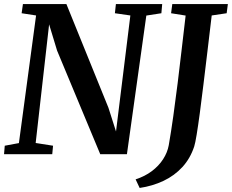

<svg xmlns="http://www.w3.org/2000/svg" viewBox="-21 -763 1148 950"><path d="M-1 0 2.5 -42 72.5 -55 157.5 -686.5 86 -697.5 92.5 -743H307.5L515.5 -230L553 -112.5L624 -686.5L547.5 -697.5L552.5 -743H781.5L777.5 -697.5L703 -686L607 0H475L261.5 -512.5L222 -642.5L155.5 -55.5L241.5 -42L237.5 0ZM670 167 650 124.5Q696 109.5 730.2 83.8Q764.5 58 786 24.8Q807.5 -8.5 814 -44.5Q825.5 -110.5 836.5 -188.8Q847.5 -267 858 -351.5Q868.5 -436 878.2 -521Q888 -606 897.5 -686L825.5 -697.5L831.5 -743H1106.5L1100.5 -697.5L1026.5 -686.5Q1016 -597 1005.5 -509.8Q995 -422.5 985.5 -344Q976 -265.5 967.5 -202.2Q959 -139 952 -96.5Q945 -54 940 -38.5Q920.5 21 881.5 63.5Q842.5 106 788.2 131.8Q734 157.5 670 167Z"/></svg>

Font: Merriweather 28pt SemiBold
Style: Italic
Weight: 600
Italic angle: -7.8°
Version: Version 2.101